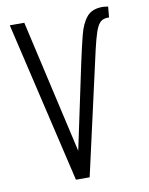

<svg xmlns="http://www.w3.org/2000/svg" viewBox="-90 -885 739 951"><g transform="rotate(-10 279.5 -410.0)"><path d="M214 0 24 -810H97L250 -139L340 -564Q357 -643 371.5 -700Q386 -757 412.5 -788.5Q439 -820 492 -820Q499 -820 505 -819Q511 -818 520 -817L515 -763Q494 -764 480 -756.5Q466 -749 455.5 -728Q445 -707 434 -665.5Q423 -624 408 -555L283 0Z"/></g></svg>

Font: Oswald Light
Style: Regular
Weight: 300
Designer: Vernon Adams
Foundry: Vernon Adams
Version: Version 4.103;gftools[0.9.33.dev8+g029e19f]